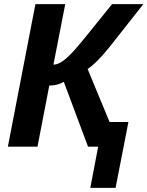

<svg xmlns="http://www.w3.org/2000/svg" viewBox="-20 -708 712 927"><path d="M416 199 454 0H405L288 -313Q258 -295 218 -295L161 0H18L151 -688H295L238 -396Q265 -396 299 -425.5Q333 -455 391 -527L521 -688H672L508 -480Q445 -402 403 -375L509 -119H600L538 199Z"/></svg>

Font: Libra Sans
Style: Bold Italic
Weight: 700
Italic angle: -12°
Foundry: Context Ltd
Version: Version 1.002